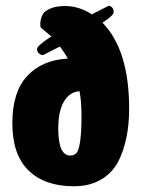

<svg xmlns="http://www.w3.org/2000/svg" viewBox="-20 -641 496 669"><path d="M355 -619Q358 -621 361 -621Q364 -621 370 -615.5Q376 -610 376 -598.5Q376 -587 337 -562Q430 -467 430 -262Q430 -153 392 -78Q371 -38 331.5 -15Q292 8 237 8Q136 8 79.5 -47Q23 -102 23 -211.5Q23 -321 75 -376.5Q127 -432 216 -437Q211 -448 189 -479L130 -449Q122 -449 115.5 -455Q109 -461 109 -470Q109 -482 159 -514L122 -545Q119 -553 121.5 -568.5Q124 -584 131 -594Q138 -604 157.5 -612Q177 -620 206 -620Q256 -620 300 -591ZM257 -323Q223 -321 203 -287.5Q183 -254 183 -193Q183 -99 225 -99Q239 -99 247 -108.5Q255 -118 259.5 -150.5Q264 -183 264 -236Q264 -289 257 -323Z"/></svg>

Font: Chela One
Style: Regular
Weight: 400
Designer: Miguel Hernandez
Foundry: LatinoType
Version: Version 1.001